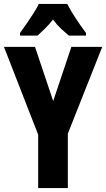

<svg xmlns="http://www.w3.org/2000/svg" viewBox="-20 -951 537 971"><path d="M249 -440 341 -714H497L323 -275V0H173V-270L0 -714H157ZM320 -931Q337 -898 361.5 -860.5Q386 -823 415 -784V-771H328Q311 -785 289.5 -805Q268 -825 248 -852Q227 -825 205 -804Q183 -783 170 -771H81V-784Q95 -803 114 -830.5Q133 -858 150.5 -885.5Q168 -913 176 -931Z"/></svg>

Font: Noto Sans Gurmukhi ExtraCondensed ExtraBold
Style: Regular
Weight: 800
Width: 2
Designer: Jelle Bosma - Monotype Design Team
Foundry: Monotype Imaging Inc.
Version: Version 2.004; ttfautohint (v1.8.4.7-5d5b)